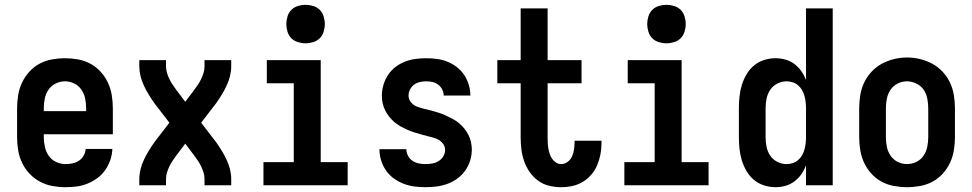

<svg xmlns="http://www.w3.org/2000/svg" viewBox="-20 -770 4040 798"><path d="M252 8Q225 8 197.5 3Q170 -2 146 -15Q122 -28 103 -48Q84 -68 72 -93Q60 -118 55.5 -145.5Q51 -173 51 -200V-320Q51 -347 55.5 -374.5Q60 -402 71.5 -426.5Q83 -451 101.5 -471.5Q120 -492 144 -505Q168 -518 195.5 -523Q223 -528 250 -528Q277 -528 304.5 -523Q332 -518 356 -505Q380 -492 398.5 -471.5Q417 -451 428.5 -426.5Q440 -402 444.5 -374.5Q449 -347 449 -320V-212H162V-200Q162 -180 166.5 -159.5Q171 -139 182.5 -122.5Q194 -106 213 -97Q232 -88 252 -88Q267 -88 281.5 -91Q296 -94 308 -102Q320 -110 327.5 -123Q335 -136 336 -151H447Q446 -127 438.5 -105Q431 -83 417.5 -63.5Q404 -44 385 -30Q366 -16 344 -7Q322 2 299 5Q276 8 252 8ZM162 -308H338V-320Q338 -340 334 -360Q330 -380 318.5 -397Q307 -414 288.5 -423Q270 -432 250 -432Q230 -432 211.5 -423Q193 -414 181.5 -397Q170 -380 166 -360Q162 -340 162 -320Z M559 0V-26Q559 -46 564 -66Q569 -86 577.5 -104.5Q586 -123 596.5 -140.5Q607 -158 619 -175Q620 -177 621.5 -179Q623 -181 624 -182L684 -260L624 -338Q623 -339 621.5 -341Q620 -343 619 -345Q619 -345 619 -345Q619 -345 619 -345Q607 -362 596.5 -379.5Q586 -397 577.5 -415.5Q569 -434 564 -454Q559 -474 559 -494V-520H670V-494Q670 -480 674 -467Q678 -454 684 -441.5Q690 -429 697.5 -418Q705 -407 713 -396L750 -347L787 -396Q795 -407 802.5 -418Q810 -429 816 -441.5Q822 -454 826 -467Q830 -480 830 -494V-520H941V-494Q941 -474 936 -454Q931 -434 922.5 -415.5Q914 -397 903.5 -379.5Q893 -362 881 -345Q880 -343 878.5 -341Q877 -339 876 -338L816 -260L876 -182Q877 -181 878.5 -179Q880 -177 881 -175Q881 -175 881 -175Q881 -175 881 -175Q893 -158 903.5 -140.5Q914 -123 922.5 -104.5Q931 -86 936 -66Q941 -46 941 -26V0H830V-26Q830 -40 826 -53Q822 -66 816 -78.5Q810 -91 802.5 -102Q795 -113 787 -124L750 -173L713 -124Q705 -113 697.5 -102Q690 -91 684 -78.5Q678 -66 674 -53Q670 -40 670 -26V0Z M1075 0V-96H1201V-424H1089V-520H1313V-96H1425V0ZM1250 -590Q1234 -590 1218 -595Q1202 -600 1191 -611Q1180 -622 1175 -638Q1170 -654 1170 -670Q1170 -686 1175 -702Q1180 -718 1191 -729Q1202 -740 1218 -745Q1234 -750 1250 -750Q1266 -750 1282 -745Q1298 -740 1309 -729Q1320 -718 1325 -702Q1330 -686 1330 -670Q1330 -654 1325 -638Q1320 -622 1309 -611Q1298 -600 1282 -595Q1266 -590 1250 -590Z M1748 8Q1725 8 1702 5Q1679 2 1657 -6.5Q1635 -15 1616 -29Q1597 -43 1584 -62Q1571 -81 1564 -103.5Q1557 -126 1557 -150H1669Q1669 -136 1675.5 -123Q1682 -110 1694 -102Q1706 -94 1720 -91Q1734 -88 1748 -88Q1763 -88 1777 -90.5Q1791 -93 1803 -100.5Q1815 -108 1822.5 -120.5Q1830 -133 1830 -147Q1830 -163 1819 -175.5Q1808 -188 1793.5 -193.5Q1779 -199 1763.5 -202.5Q1748 -206 1733 -210.5Q1718 -215 1703 -219.5Q1688 -224 1673.5 -230.5Q1659 -237 1645.5 -244.5Q1632 -252 1620 -262Q1608 -272 1598 -284.5Q1588 -297 1581 -311Q1574 -325 1570.5 -340.5Q1567 -356 1567 -372Q1567 -394 1573.5 -416.5Q1580 -439 1592.5 -458Q1605 -477 1623 -491Q1641 -505 1662.5 -513.5Q1684 -522 1706.5 -525Q1729 -528 1752 -528Q1774 -528 1796.5 -525Q1819 -522 1840 -513.5Q1861 -505 1879 -491Q1897 -477 1909.5 -458Q1922 -439 1928.5 -417Q1935 -395 1935 -373H1824Q1824 -386 1818 -398Q1812 -410 1801.5 -418Q1791 -426 1778 -429Q1765 -432 1752 -432Q1738 -432 1725 -429Q1712 -426 1701.5 -418.5Q1691 -411 1684.5 -398.5Q1678 -386 1678 -373Q1678 -357 1688.5 -344.5Q1699 -332 1714 -326.5Q1729 -321 1744 -317.5Q1759 -314 1774.5 -310Q1790 -306 1805 -301Q1820 -296 1834 -289.5Q1848 -283 1862 -275.5Q1876 -268 1888 -258Q1900 -248 1910 -235.5Q1920 -223 1927 -209Q1934 -195 1937.5 -179.5Q1941 -164 1941 -149Q1941 -125 1934 -102.5Q1927 -80 1913.5 -61Q1900 -42 1881 -28Q1862 -14 1840 -6Q1818 2 1795 5Q1772 8 1748 8Z M2312 8Q2287 8 2262 2Q2237 -4 2216.5 -19Q2196 -34 2181.5 -55Q2167 -76 2158.5 -100Q2150 -124 2147 -149.5Q2144 -175 2144 -200V-424H2047V-520H2144V-735H2256V-520H2397V-424H2256V-200Q2256 -188 2256.5 -176.5Q2257 -165 2259 -153.5Q2261 -142 2264.5 -131Q2268 -120 2274.5 -110.5Q2281 -101 2291 -94.5Q2301 -88 2312 -88Q2327 -88 2339.5 -97.5Q2352 -107 2358 -121Q2364 -135 2366 -150Q2368 -165 2368 -180Q2368 -181 2368 -182.5Q2368 -184 2368 -185H2480Q2480 -182 2480 -179.5Q2480 -177 2480 -175Q2480 -151 2475.5 -128Q2471 -105 2462 -83.5Q2453 -62 2437.5 -44Q2422 -26 2402 -14Q2382 -2 2359 3Q2336 8 2312 8Z M2575 0V-96H2701V-424H2589V-520H2813V-96H2925V0ZM2750 -590Q2734 -590 2718 -595Q2702 -600 2691 -611Q2680 -622 2675 -638Q2670 -654 2670 -670Q2670 -686 2675 -702Q2680 -718 2691 -729Q2702 -740 2718 -745Q2734 -750 2750 -750Q2766 -750 2782 -745Q2798 -740 2809 -729Q2820 -718 2825 -702Q2830 -686 2830 -670Q2830 -654 2825 -638Q2820 -622 2809 -611Q2798 -600 2782 -595Q2766 -590 2750 -590Z M3203 8Q3179 8 3155.5 0.5Q3132 -7 3113.5 -22.5Q3095 -38 3082.5 -59.5Q3070 -81 3063 -104Q3056 -127 3053.5 -151.5Q3051 -176 3051 -200V-320Q3051 -344 3053.5 -368.5Q3056 -393 3063 -416Q3070 -439 3082.5 -460.5Q3095 -482 3113.5 -497.5Q3132 -513 3155.5 -520.5Q3179 -528 3203 -528Q3224 -528 3244 -522.5Q3264 -517 3281 -504.5Q3298 -492 3310 -475Q3322 -458 3330 -438V-735H3441V0H3330V-82Q3322 -62 3310 -45Q3298 -28 3281 -15.5Q3264 -3 3244 2.5Q3224 8 3203 8ZM3249 -88Q3249 -88 3249 -88Q3249 -88 3249 -88Q3262 -88 3274.5 -92Q3287 -96 3297 -104.5Q3307 -113 3313.5 -124.5Q3320 -136 3323.5 -148.5Q3327 -161 3328.5 -174Q3330 -187 3330 -200V-320Q3330 -333 3328.5 -346Q3327 -359 3323.5 -371.5Q3320 -384 3313.5 -395.5Q3307 -407 3297 -415.5Q3287 -424 3274.5 -428Q3262 -432 3249 -432Q3229 -432 3210.5 -422.5Q3192 -413 3181 -396.5Q3170 -380 3166 -360Q3162 -340 3162 -320V-200Q3162 -180 3166 -160Q3170 -140 3181 -123.5Q3192 -107 3210.5 -97.5Q3229 -88 3249 -88Z M3750 8Q3723 8 3695.5 3Q3668 -2 3644 -15Q3620 -28 3601.5 -48.5Q3583 -69 3571.5 -93.5Q3560 -118 3555.5 -145.5Q3551 -173 3551 -200V-320Q3551 -347 3555.5 -374.5Q3560 -402 3571.5 -426.5Q3583 -451 3602 -471.5Q3621 -492 3645 -505Q3669 -518 3696 -524.5Q3723 -531 3750 -531Q3777 -531 3804 -524.5Q3831 -518 3855 -505Q3879 -492 3898 -471.5Q3917 -451 3928.5 -426.5Q3940 -402 3944.5 -374.5Q3949 -347 3949 -320V-200Q3949 -173 3944.5 -145.5Q3940 -118 3928.5 -93.5Q3917 -69 3898.5 -48.5Q3880 -28 3856 -15Q3832 -2 3804.5 3Q3777 8 3750 8ZM3750 -88Q3770 -88 3788.5 -97Q3807 -106 3818.5 -123Q3830 -140 3834 -160Q3838 -180 3838 -200V-320Q3838 -340 3834 -360.5Q3830 -381 3818.5 -397.5Q3807 -414 3788 -423Q3769 -432 3749 -432Q3729 -432 3710.5 -422.5Q3692 -413 3681 -396.5Q3670 -380 3666 -360Q3662 -340 3662 -320V-200Q3662 -180 3666 -160Q3670 -140 3681.5 -123Q3693 -106 3711.5 -97Q3730 -88 3750 -88Z"/></svg>

Font: Zed Mono
Style: Bold
Weight: 700
Monospace: yes
Designer: Belleve Invis
Foundry: Belleve Invis
Version: Version 1.0.0; ttfautohint (v1.8.4)